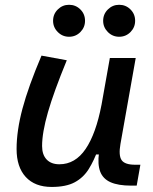

<svg xmlns="http://www.w3.org/2000/svg" viewBox="-20 -755 626 786"><path d="M191.4 10.3Q123 10.3 85.4 -30.5Q47.9 -71.3 47.9 -145Q47.9 -219.7 72 -310.3Q96.2 -400.9 149.9 -527.3L253.4 -508.3Q200.2 -378.9 176.3 -295.7Q152.3 -212.4 152.3 -157.2Q152.3 -121.6 170.9 -102.1Q189.5 -82.5 223.1 -82.5Q288.1 -82.5 330.6 -145.3Q373 -208 395.5 -325.7L386.7 -122.6H354.5L382.3 -146Q365.2 -98.1 343.3 -63Q321.3 -27.8 285.9 -8.8Q250.5 10.3 191.4 10.3ZM516.6 4.9Q463.9 4.9 432.6 -9Q401.4 -22.9 390.1 -52.7Q378.9 -82.5 385.3 -129.9L379.4 -234.9L429.7 -517.6H535.6L473.1 -165.5Q464.8 -118.7 477.8 -99.6Q490.7 -80.6 533.7 -80.6H554.7L539.6 4.9ZM467.8 -604.5Q440.9 -604.5 421.6 -623.8Q402.3 -643.1 402.3 -669.9Q402.3 -697.3 421.6 -716.3Q440.9 -735.4 467.8 -735.4Q495.1 -735.4 514.2 -716.3Q533.2 -697.3 533.2 -669.9Q533.2 -643.1 514.2 -623.8Q495.1 -604.5 467.8 -604.5ZM262.7 -604.5Q235.8 -604.5 216.6 -623.8Q197.3 -643.1 197.3 -669.9Q197.3 -697.3 216.6 -716.3Q235.8 -735.4 262.7 -735.4Q290 -735.4 309.1 -716.3Q328.1 -697.3 328.1 -669.9Q328.1 -643.1 309.1 -623.8Q290 -604.5 262.7 -604.5Z"/></svg>

Font: Cascadia Mono NF
Style: Italic
Weight: 400
Italic angle: -10°
Monospace: yes
Designer: Aaron Bell
Foundry: Saja Typeworks
Version: Version 2404.023